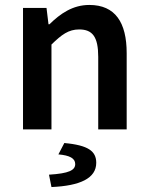

<svg xmlns="http://www.w3.org/2000/svg" viewBox="-20 -523 600 776"><path d="M188 0V-343C229 -383 257 -404 300 -404C354 -404 377 -374 377 -293V0H492V-308C492 -432 446 -503 341 -503C274 -503 224 -468 180 -425H176L168 -491H73V0ZM188 233C303 228 369 198 369 135C369 88 337 64 240 55L216 101C262 105 284 117 284 140C284 165 259 178 178 183Z"/></svg>

Font: DAIFUKU Sans Semibold
Style: Regular
Weight: 600
Designer: Original font ‘Source Sans 3’ : Paul D. Hunt
Foundry: Daifuku
Version: Version 1.000